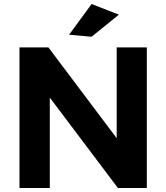

<svg xmlns="http://www.w3.org/2000/svg" viewBox="-20 -936 828 956"><path d="M561 -700H711V0H567L228 -450V0H77V-700H221L561 -248ZM436 -916 572 -863 436 -753 324 -763Z"/></svg>

Font: Gontserrat SemiBold
Style: Regular
Weight: 600
Designer: Julieta Ulanovsky
Foundry: Julieta Ulanovsky
Version: Version 6.001